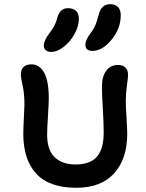

<svg xmlns="http://www.w3.org/2000/svg" viewBox="-20 -931 694 913"><path d="M419.9 -689Q386.2 -689 386.2 -717.8Q386.2 -741.7 411.1 -773.9Q426.3 -793.9 434.1 -813Q441.9 -832 450.2 -863.8Q462.4 -911.1 503.9 -911.1Q527.3 -911.1 540.8 -897.9Q554.2 -884.8 554.2 -858.9Q554.2 -795.4 510.5 -742.2Q466.8 -689 419.9 -689ZM223.1 -684.1Q207 -684.1 197.5 -692.4Q188 -700.7 188 -714.8Q189.5 -740.2 214.8 -772.9Q231 -793.9 238.8 -809.1Q246.6 -824.2 252.9 -847.2Q264.6 -892.1 303.2 -892.1Q328.1 -892.1 341.8 -879.2Q355.5 -866.2 355 -840.8Q354.5 -805.7 334 -768.8Q313.5 -731.9 282.7 -708Q252 -684.1 223.1 -684.1ZM342.8 -38.1Q214.4 -38.1 152.6 -105Q90.8 -171.9 90.8 -293.9Q90.8 -321.3 93.5 -370.4Q96.2 -419.4 96.2 -435.1Q96.2 -485.8 87.6 -523.9Q79.1 -562 79.1 -577.1Q79.1 -600.1 92 -612.5Q105 -625 129.9 -625Q167.5 -625 189.7 -585.9Q211.9 -546.9 211.9 -461.9Q211.9 -438 208 -378.2Q204.1 -318.4 204.1 -291Q204.1 -217.3 240.2 -183.1Q276.4 -148.9 339.8 -148.9Q408.7 -148.9 440.9 -185.8Q473.1 -222.7 473.1 -300.8Q473.1 -345.2 469 -412.6Q464.8 -480 464.8 -521Q464.8 -567.9 485.6 -595Q506.3 -622.1 541 -622.1Q563.5 -622.1 576.2 -610.1Q588.9 -598.1 588.9 -574.2Q588.9 -563 583.5 -524.4Q578.1 -485.8 578.1 -449.2Q578.1 -424.3 581.5 -373.3Q585 -322.3 585 -293.9Q585 -176.8 523.2 -107.4Q461.4 -38.1 342.8 -38.1Z"/></svg>

Font: Shantell Sans Irregular
Style: Regular
Weight: 500
Designer: Stephen Nixon, Anya Danilova, Shantell Martin
Foundry: Arrow Type
Version: Version 1.006;[9816181b4]